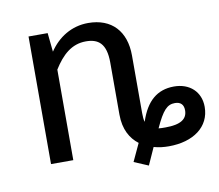

<svg xmlns="http://www.w3.org/2000/svg" viewBox="-71 -622 890 781"><g transform="rotate(-10 374.0 -232.0)"><path d="M92 -527V0H184V-374C219 -430 259 -467 318 -467C369 -467 401 -444 401 -365V-150C401 -88 425 -48 458 -23L424 50L483 75L515 4C536 10 557 12 577 12C678 12 748 -38 748 -121C748 -183 704 -224 639 -224C569 -224 524 -184 498 -106L497 -103C494 -113 493 -125 493 -140V-378C493 -478 437 -539 340 -539C271 -539 215 -503 179 -449L171 -527ZM631 -157C655 -157 667 -144 667 -121C667 -85 640 -66 577 -66C566 -66 556 -66 548 -67C580 -137 599 -157 631 -157Z"/></g></svg>

Font: FiraGO Unicode
Style: Regular
Weight: 400
Designer: bBox Type
Foundry: bBox Type GmbH
Version: Version 1.001;PS 001.001;hotconv 1.0.88;makeotf.lib2.5.64775